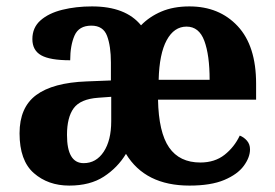

<svg xmlns="http://www.w3.org/2000/svg" viewBox="-20 -569 857 599"><path d="M196 10Q130 10 85.5 -29Q41 -68 41 -153Q41 -234 93 -272.5Q145 -311 250 -315L326 -318V-374Q326 -425 314 -457Q302 -489 265 -489Q226 -489 212.5 -458Q199 -427 199 -381Q136 -381 108.5 -396.5Q81 -412 81 -447Q81 -483 106.5 -505.5Q132 -528 174.5 -538.5Q217 -549 267 -549Q372 -549 420 -490Q446 -517 483.5 -533Q521 -549 571 -549Q664 -549 721.5 -487.5Q779 -426 779 -308V-258H473Q475 -156 507.5 -109Q540 -62 605 -62Q650 -62 680.5 -86Q711 -110 728 -146Q741 -141 750.5 -130Q760 -119 760 -103Q760 -78 740.5 -51.5Q721 -25 679.5 -7.5Q638 10 571 10Q433 10 373 -89Q347 -46 304 -18Q261 10 196 10ZM634 -320Q634 -397 617.5 -441.5Q601 -486 562 -486Q523 -486 500 -443.5Q477 -401 475 -320ZM241 -60Q280 -60 303.5 -95.5Q327 -131 327 -191V-267L286 -264Q231 -260 210 -231.5Q189 -203 189 -148Q189 -60 241 -60Z"/></svg>

Font: Noto Serif Devanagari SemiCondensed
Style: Bold
Weight: 700
Width: 4
Designer: Universal Thirst, Indian Type Foundry and the Monotype Design Team
Foundry: Monotype Imaging Inc.
Version: Version 2.004; ttfautohint (v1.8.4.7-5d5b)